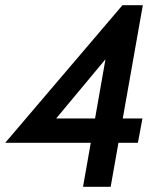

<svg xmlns="http://www.w3.org/2000/svg" viewBox="-44 -720 618 740"><path d="M276 0 376 -568 399 -535.5 143 -228 125.5 -263.5H505L487.5 -169.5H-24L428 -700H506.5L382.5 0Z"/></svg>

Font: Cabin SemiCondensedSemiBold
Style: Italic
Weight: 600
Width: 4
Italic angle: -10°
Designer: Pablo Impallari
Foundry: Pablo Impallari. http://www.impallari.com Igino Marini. http://www.ikern.com
Version: Version 3.001